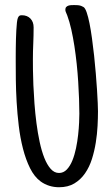

<svg xmlns="http://www.w3.org/2000/svg" viewBox="-20 -749 447 775"><path d="M375.5 -299.8Q375.5 -273.4 373.8 -240.7Q372.1 -208 366.7 -173.8Q361.3 -139.6 351.1 -107.2Q340.8 -74.7 323.2 -49.3Q305.7 -23.9 280 -8.5Q254.4 6.8 218.3 6.8Q198.2 6.8 179.2 1Q160.2 -4.9 144 -16.6Q118.7 -35.2 101.3 -70.1Q84 -105 72.8 -148.7Q61.5 -192.4 55.7 -241.5Q49.8 -290.5 47.1 -337.9Q44.4 -385.3 43.9 -427.2Q43.5 -469.2 43.5 -499Q43.5 -506.8 43.5 -521.5Q43.5 -536.1 43.7 -554Q43.9 -571.8 44.4 -590.8Q44.9 -609.9 45.9 -627.2Q46.9 -644.5 48.3 -657.7Q49.8 -670.9 52.2 -676.8Q54.7 -682.6 57.9 -685.1Q61 -687.5 67.9 -687.5Q89.8 -687.5 102.8 -674.1Q115.7 -660.6 115.7 -638.7Q115.7 -606.4 114.3 -574.2Q112.8 -542 112.8 -509.8Q112.8 -495.6 113 -468.3Q113.3 -440.9 114.7 -406Q116.2 -371.1 119.1 -331.1Q122.1 -291 127.2 -251.7Q132.3 -212.4 140.1 -176Q147.9 -139.6 158.9 -111.8Q169.9 -84 184.6 -67.4Q199.2 -50.8 218.3 -50.8Q236.3 -50.8 249.8 -64.9Q263.2 -79.1 272.2 -101.3Q281.2 -123.5 286.9 -150.9Q292.5 -178.2 295.4 -204.8Q298.3 -231.4 299.3 -254.2Q300.3 -276.9 300.3 -290Q300.3 -316.9 299.1 -349.9Q297.9 -382.8 295.7 -418.5Q293.5 -454.1 289.6 -491.2Q285.6 -528.3 280.3 -563.2Q274.9 -598.1 267.8 -629.9Q260.7 -661.6 251.5 -686.5Q250 -690.9 246.8 -697.8Q243.7 -704.6 243.7 -709Q243.7 -716.8 247.3 -720.7Q251 -724.6 256.3 -726.3Q261.7 -728 268.1 -728.3Q274.4 -728.5 279.8 -728.5Q291.5 -728.5 299.1 -727.5Q306.6 -726.6 316.9 -720.7Q323.7 -716.8 329.8 -699.2Q335.9 -681.6 341.3 -654.8Q346.7 -627.9 351.3 -594Q356 -560.1 359.9 -524.2Q363.8 -488.3 366.7 -452.6Q369.6 -417 371.6 -386.7Q373.5 -356.4 374.5 -333.5Q375.5 -310.5 375.5 -299.8Z"/></svg>

Font: Just Another Hand
Style: Regular
Weight: 400
Designer: Astigmatic (AOETI)
Foundry: Astigmatic (AOETI)
Version: Version 1.000